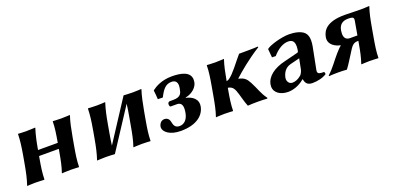

<svg xmlns="http://www.w3.org/2000/svg" viewBox="-4 -1017 3290 1600"><g transform="rotate(-20 1640.5 -217.0)"><path d="M546.3 -250C560.5 -325 568.8 -372 587.8 -429L586.4 -432C586.4 -432 545.8 -429 511.8 -429C476.8 -429 437.4 -432 437.4 -432L435.8 -429C435.3 -375 426.8 -321 414.3 -250L413.9 -248H238.9L239.1 -249C252.5 -325 262.8 -372 280.8 -429L279.4 -432C279.4 -432 231.8 -429 197.8 -429C162.8 -429 129.4 -432 129.4 -432L127.8 -429C126.5 -376 120.4 -324.5 107.1 -249L94.9 -180C81.7 -104.9 70.1 -53.5 52.2 0L52.6 3C52.6 3 87.2 0 122.2 0C156.5 0 202.6 3 202.6 3L205.2 0C206.7 -57 213.5 -104 226.9 -180L230.1 -198H405.1L401.7 -179C388.7 -105 378.7 -54 360.2 0L360.6 3C360.6 3 401.2 0 436.2 0C470.2 0 509.6 3 509.6 3L512.2 0C513.2 -57 520.5 -104 533.7 -179Z M822.6 3H829.3L1065.1 -358.3C1061.3 -325.6 1055.4 -290.6 1048.3 -250L1035.7 -179C1022.7 -105 1012.7 -54 994.2 0L994.6 3C994.6 3 1035.2 0 1070.2 0C1104.2 0 1143.6 3 1143.6 3L1146.2 0C1147.2 -57 1154.5 -104 1167.7 -179L1180.3 -250C1194.5 -325 1204.2 -374.5 1221.8 -429L1220.4 -432C1220.4 -432 1179.8 -429 1145.8 -429C1110.8 -429 1071.4 -432 1071.4 -432H1064.4L830.3 -72.2C833.9 -103.6 839.4 -137.2 846.9 -180L859.1 -249C872.5 -325 882.8 -372 900.8 -429L899.4 -432C899.4 -432 861.8 -429 827.8 -429C792.8 -429 749.4 -432 749.4 -432L747.8 -429C746.5 -376 740.4 -324.5 727.1 -249L714.9 -180C701.7 -104.9 690.1 -53.5 672.2 0L672.6 3C672.6 3 717.2 0 752.2 0C786.5 0 822.6 3 822.6 3Z M1494 -444C1405.6 -443.6 1347.6 -409.6 1318.7 -387.6L1315 -383.6C1318.8 -355.6 1320.6 -330 1322 -304.6L1365.9 -303.6C1397.6 -366 1424.8 -401.6 1477.1 -401.6C1509.3 -401.6 1527 -384.7 1527 -351.4C1527 -344.9 1526.3 -337.7 1524.9 -330C1517.6 -288.5 1511.2 -255 1440.7 -255H1409.7C1402.7 -255 1393.6 -249 1391.9 -239C1391.6 -237.4 1391.4 -235.5 1391.4 -233.4C1391.4 -223.8 1394.6 -211 1401.9 -211H1456.9C1493 -211 1503.5 -187 1503.5 -156.4C1503.5 -144.6 1502 -131.8 1499.7 -119C1487.3 -48.5 1444.9 -32 1418.4 -32C1382.4 -32 1369.1 -50.5 1362.4 -89C1358.6 -110.9 1343.7 -130 1315.7 -130C1287.7 -130 1269.8 -108 1265 -81C1264.6 -78.7 1264.4 -76.3 1264.4 -73.8C1264.4 -35.9 1314.8 10 1413 10C1558 10 1624.4 -55 1637 -126C1638.1 -132.3 1638.6 -138.3 1638.6 -144C1638.6 -209.4 1568.9 -230.8 1544.5 -235L1544.7 -238C1611.1 -251.5 1649.8 -295 1656.6 -334C1657.9 -341.2 1658.5 -347.9 1658.5 -354.3C1658.5 -427.9 1576 -444 1494 -444Z M2011.9 -238.3C2057.4 -279.5 2154 -362.5 2256 -424.5L2255.4 -432C2235.8 -429 2114.8 -429 2087.8 -429C2033.7 -366.5 1980.8 -289.5 1935.8 -259C1929.8 -254.9 1921 -251.6 1912.1 -249.2L1912.3 -250C1926.5 -325 1934.8 -372 1953.8 -429L1952.4 -432C1952.4 -432 1911.8 -429 1877.8 -429C1842.8 -429 1803.4 -432 1803.4 -432L1801.8 -429C1801.3 -375 1792.8 -321 1780.3 -250L1779.9 -248L1767.7 -179C1754.7 -105 1744.7 -54 1726.2 0L1726.6 3C1726.6 3 1767.2 0 1802.2 0C1836.2 0 1875.6 3 1875.6 3L1878.2 0C1879.2 -57 1886.5 -104 1899.7 -179L1902.5 -194.7C1946.3 -187.5 1957.1 -161.9 1972.1 -113C1983.5 -75.7 1990.6 -42 2008.6 3C2023 1 2076.2 0 2092.2 0C2108.2 0 2173 1 2180.6 3L2183.7 -3C2141.1 -62 2134.2 -101.4 2101 -163.5C2080.7 -201.5 2065.5 -223.5 2011.6 -235Z M2545.3 -222 2526.9 -129C2524.6 -116 2512.3 -91.1 2504 -84C2476.9 -61 2452 -50 2424 -50C2397.4 -50 2381.2 -73.6 2381.2 -97.8C2381.2 -100.8 2381.5 -103.9 2382 -107C2388.4 -143.1 2409.1 -187.8 2461.6 -201ZM2646.3 -80C2651.4 -109 2683.1 -266 2685 -277C2688.4 -296.2 2690.1 -313.1 2690.1 -327.9C2690.1 -359.6 2682.4 -382.2 2666.5 -399.1C2639.9 -427.5 2581.7 -439 2533.6 -439C2461.6 -439 2359.9 -407 2332.2 -386L2328.5 -382L2335.3 -307L2368.1 -306C2411 -356 2460.1 -385 2505.1 -385C2540 -385 2560.2 -369.3 2560.2 -324.1C2560.2 -312.5 2558.9 -298.8 2556.1 -283C2554.8 -276 2551.1 -272 2548 -271L2425.5 -240C2325.4 -217 2258.4 -166 2246.5 -98C2245.4 -92 2244.9 -86.2 2244.9 -80.6C2244.9 -22.5 2300.5 10 2364.4 10C2403.5 10 2458.7 -3 2511.6 -48H2513.6C2520.4 -7 2539.4 10 2582.4 10C2621.5 10 2673.2 0 2707.2 -23C2707.5 -31.7 2706.1 -39 2700.9 -44C2665.4 -44 2645.3 -46.4 2645.3 -70C2645.3 -73 2645.6 -76.3 2646.3 -80Z M3066.6 -235H3001.6C2964.9 -235 2950.1 -257.9 2950.1 -292.6C2950.1 -301.4 2951 -310.9 2952.8 -321C2961.1 -368 2989 -393 3040.5 -393C3074 -393 3089.3 -390 3089.3 -368.8C3089.3 -365.4 3088.9 -361.5 3088.1 -357ZM2905.7 -201.5C2891.9 -191.4 2876.3 -174 2855.8 -151C2805.8 -94 2786.2 -57 2727.7 -3L2728.6 3C2736 1 2796.2 0 2811.2 0C2826.2 0 2874 1 2886.6 3C2917.9 -38 2934.5 -70 2957.5 -104C2989 -152 3004.2 -190 3049.7 -190H3058.7L3055 -169C3041.9 -95 3034.2 -57 3015.2 0L3016.6 3C3016.6 3 3054.2 0 3088.2 0C3123.2 0 3165.6 3 3165.6 3L3167.2 0C3167.7 -54 3176.2 -108 3188.6 -178L3201.4 -251C3214.3 -324 3224.3 -375 3242.8 -429L3242.4 -432C3242.4 -432 3198.8 -429 3163.8 -429C3109.2 -429 3061.4 -432 3024.4 -432C2863.4 -432 2824 -367.5 2813.8 -310C2812.9 -304.9 2812.5 -300.1 2812.5 -295.4C2812.5 -244.2 2862.9 -214.7 2906.6 -206.4Z"/></g></svg>

Font: Linux Biolinum O 
Style: Bold Italic
Weight: 700
Designer: Philipp H. Poll
Foundry: Philipp H. Poll
Version: Version 1.3.2